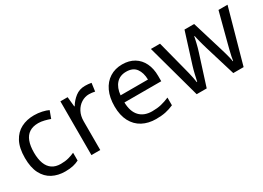

<svg xmlns="http://www.w3.org/2000/svg" viewBox="-16 -1097 2275 1658"><g transform="rotate(-30 1121.5 -268.0)"><path d="M300 10Q229 10 173.5 -19Q118 -48 86.5 -109Q55 -170 55 -265Q55 -364 88 -426Q121 -488 177.5 -517Q234 -546 306 -546Q347 -546 385 -537.5Q423 -529 447 -517L420 -444Q396 -453 364 -461Q332 -469 304 -469Q250 -469 215 -446Q180 -423 163 -378Q146 -333 146 -266Q146 -202 163 -157Q180 -112 214 -89Q248 -66 299 -66Q343 -66 376.5 -75Q410 -84 438 -97V-19Q411 -5 378.5 2.5Q346 10 300 10Z M815 -546Q830 -546 847.5 -544.5Q865 -543 878 -540L867 -459Q854 -462 838.5 -464Q823 -466 809 -466Q768 -466 732 -443.5Q696 -421 674.5 -380.5Q653 -340 653 -286V0H565V-536H637L647 -438H651Q677 -482 718 -514Q759 -546 815 -546Z M1185 -546Q1254 -546 1303.5 -516Q1353 -486 1379.5 -431.5Q1406 -377 1406 -304V-251H1039Q1041 -160 1085.5 -112.5Q1130 -65 1210 -65Q1261 -65 1300.5 -74.5Q1340 -84 1382 -102V-25Q1341 -7 1301 1.5Q1261 10 1206 10Q1130 10 1071.5 -21Q1013 -52 980.5 -113.5Q948 -175 948 -264Q948 -352 977.5 -415Q1007 -478 1060.5 -512Q1114 -546 1185 -546ZM1184 -474Q1121 -474 1084.5 -433.5Q1048 -393 1041 -321H1314Q1313 -389 1282 -431.5Q1251 -474 1184 -474Z M1888 -303Q1882 -324 1876 -344.5Q1870 -365 1865.5 -383.5Q1861 -402 1857 -418Q1853 -434 1851 -445H1847Q1845 -434 1841.5 -418Q1838 -402 1833.5 -383Q1829 -364 1823.5 -343.5Q1818 -323 1811 -302L1715 -1H1615L1468 -537H1559L1633 -251Q1641 -222 1648 -192.5Q1655 -163 1660.5 -136.5Q1666 -110 1668 -91H1672Q1675 -103 1679 -121Q1683 -139 1687.5 -159Q1692 -179 1697.5 -199Q1703 -219 1708 -235L1803 -537H1899L1991 -235Q1998 -212 2005.5 -186Q2013 -160 2019 -135.5Q2025 -111 2027 -92H2031Q2033 -109 2038.5 -134.5Q2044 -160 2051.5 -190.5Q2059 -221 2067 -251L2142 -537H2232L2083 -1H1980Z"/></g></svg>

Font: Noto Sans Canadian Aboriginal
Style: Regular
Weight: 400
Designer: Monotype Design Team, Typotheque's Kevin King
Foundry: Monotype Imaging Inc.
Version: Version 2.002